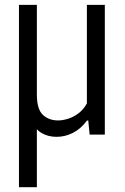

<svg xmlns="http://www.w3.org/2000/svg" viewBox="-20 -563 522 803"><path d="M217 9.3Q180.9 9.3 153.7 -6.8Q126.5 -22.8 111.4 -60.6Q96.3 -98.5 96.3 -164V-260.9H134.2V-167.2Q134.2 -106.1 159.3 -82.7Q184.3 -59.3 223.2 -59.3Q241.5 -59.3 263.9 -66.1Q286.3 -72.8 307.5 -88.5Q328.7 -104.1 343.4 -130.5V-542.6H418.4V0H354.9L349.1 -59H344Q318.5 -24.5 285.5 -7.6Q252.4 9.3 217 9.3ZM59.3 220V-542.6H134.2V220Z"/></svg>

Font: Encode Sans Condensed Thin
Style: Regular
Weight: 100
Width: 3
Designer: Multiple Designers
Foundry: Impallari Type
Version: Version 3.002